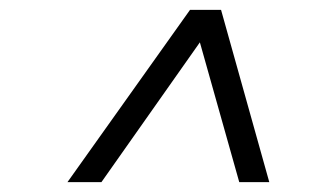

<svg xmlns="http://www.w3.org/2000/svg" viewBox="-20 -720 640 390"><path d="M117 -350 366 -700H429L527 -350H466L386 -634L186 -350Z"/></svg>

Font: Red Hat Text
Style: Italic
Weight: 300
Italic angle: -12°
Designer: Pentagram, MCKL
Foundry: Pentagram, MCKL
Version: Version 1.023